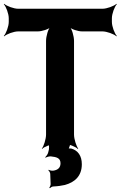

<svg xmlns="http://www.w3.org/2000/svg" viewBox="-25 -757 634 1009"><path d="M563 -642V-661C563 -685 577 -722 589 -735L587 -737C574 -725 537 -711 513 -711H71C47 -711 10 -725 -3 -737L-5 -735C7 -722 21 -685 21 -661V-642C21 -618 7 -581 -5 -568L-3 -566C10 -578 47 -592 71 -592H174C194 -592 231 -603 243 -616L241 -618C228 -606 217 -566 217 -542V-50C217 -26 205 11 195 24L196 26C207 14 243 0 267 0H314C338 0 373 14 384 26L386 24C376 11 364 -26 364 -50V-542C364 -566 353 -606 340 -618L338 -616C350 -603 386 -592 406 -592H513C537 -592 574 -578 587 -566L589 -568C577 -581 563 -618 563 -642ZM293 101C293 126 277 137 254 140C247 141 235 138 231 135L229 138C233 141 238 149 239 156L241 209C242 215 237 226 234 229L237 232C241 228 249 223 255 223C278 222 298 219 316 215C367 201 405 169 405 106C405 61 384 34 351 24C346 23 334 22 331 25L333 28C337 25 340 14 342 8C343 1 349 -8 354 -11L351 -15C347 -11 337 -6 330 -6H274C260 -6 234 -16 227 -25L224 -22C230 -13 235 14 232 29L228 45C226 54 217 65 213 69L214 72C220 68 234 64 243 65C271 68 293 73 293 101Z"/></svg>

Font: Asimov
Style: EdgeNar
Weight: 500
Designer: Google
Version: Version 2.000980: 2014